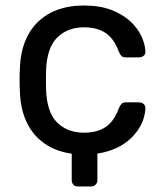

<svg xmlns="http://www.w3.org/2000/svg" viewBox="-20 -550 592 696"><path d="M263 126Q252 126 246 119.5Q240 113 240 103V-9L333 -38V103Q333 113 326.5 119.5Q320 126 310 126ZM284 10Q213 10 161.5 -17.5Q110 -45 82 -96.5Q54 -148 52 -220Q51 -235 51 -260Q51 -285 52 -300Q54 -372 82 -423.5Q110 -475 161.5 -502.5Q213 -530 284 -530Q342 -530 383.5 -514Q425 -498 452 -473Q479 -448 492.5 -419Q506 -390 507 -364Q508 -354 501 -348Q494 -342 484 -342H436Q426 -342 421 -346.5Q416 -351 411 -362Q393 -411 362 -431Q331 -451 285 -451Q225 -451 187.5 -414Q150 -377 147 -295Q146 -259 147 -225Q150 -142 187.5 -105.5Q225 -69 285 -69Q331 -69 362 -89Q393 -109 411 -158Q416 -169 421 -174Q426 -179 436 -179H484Q494 -179 501 -172.5Q508 -166 507 -156Q506 -135 498 -113Q490 -91 472.5 -68.5Q455 -46 429 -28.5Q403 -11 367 -0.5Q331 10 284 10Z"/></svg>

Font: RubikRegular
Style: Regular
Weight: 400
Designer: Hubert and Fischer
Foundry: Hubert and Fischer
Version: Version 2.300;gftools[0.9.30]